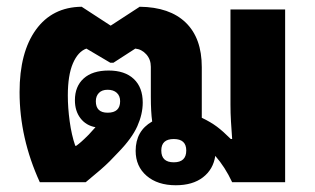

<svg xmlns="http://www.w3.org/2000/svg" viewBox="-20 -540 934 569"><path d="M98 0Q38 -131 38 -267Q38 -385 86.5 -452Q135 -519 222 -520L308 -464L394 -520Q483 -519 530.5 -473Q578 -427 578 -341V-191Q605 -178 623 -164.5Q641 -151 664 -128H668Q666 -155 664.5 -180Q663 -205 663 -230V-512H825V0H668Q647 -45 618 -78Q612 -38 581.5 -14.5Q551 9 501 9Q447 9 414.5 -19Q382 -47 382 -93Q382 -152 431 -180Q429 -194 428 -212.5Q427 -231 427 -253V-342Q427 -364 413.5 -379Q400 -394 381 -396L316 -354H307L236 -396Q211 -387 196 -352Q181 -317 181 -257Q181 -221 186.5 -180.5Q192 -140 203 -108H206Q213 -113 221 -120Q229 -127 243 -141Q247 -145 252.5 -151.5Q258 -158 263 -163Q235 -168 218.5 -189.5Q202 -211 202 -243Q202 -284 228 -307.5Q254 -331 302 -331Q350 -331 376.5 -306Q403 -281 403 -236Q403 -202 387 -166Q371 -130 330 -88Q316 -73 305 -62Q294 -51 278 -37Q262 -23 234 0ZM299 -206Q336 -206 336 -240Q336 -256 326 -265Q316 -274 299 -274Q282 -274 273 -264.5Q264 -255 264 -240Q264 -206 299 -206ZM495 -59Q532 -59 532 -94Q532 -128 495 -128Q458 -128 458 -94Q458 -59 495 -59Z"/></svg>

Font: Noto Sans Thai Looped UI ExtraBold
Style: Regular
Weight: 800
Designer: Cadson Demak Team
Foundry: Cadson Demak Co., Ltd.
Version: Version 1.000